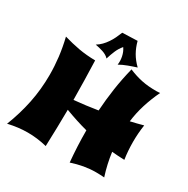

<svg xmlns="http://www.w3.org/2000/svg" viewBox="-210 -1117 1303 1334"><g transform="rotate(30 441.5 -450.0)"><path d="M326.2 18.1Q286.1 8.3 248.3 3.7Q210.4 -1 171.9 -1Q134.3 -1 95.9 3.7Q57.6 8.3 16.1 18.1Q58.1 -88.4 80.6 -198Q103 -307.6 103 -423.8Q103 -494.1 94.5 -565.2Q85.9 -636.2 67.9 -710.9Q100.1 -701.7 131.1 -694.1Q162.1 -686.5 193.6 -680.9Q225.1 -675.3 257.8 -672.4Q290.5 -669.4 326.2 -668.9Q329.1 -589.8 330.6 -512.2Q332 -434.6 333 -356Q381.3 -360.4 427.7 -366.5Q474.1 -372.6 521 -379.9Q526.9 -469.7 540 -559.3Q553.2 -648.9 576.2 -741.2Q604 -729.5 630.1 -721.2Q656.2 -712.9 683.1 -707.3Q710 -701.7 738.8 -699.2Q767.6 -696.8 800.8 -696.8Q807.6 -696.8 814.9 -697.5Q822.3 -698.2 830.1 -698.2Q797.9 -630.9 776.4 -562.5Q754.9 -494.1 746.1 -422.9Q771 -428.2 796.1 -434.8Q821.3 -441.4 847.2 -448.2Q841.8 -413.1 839.4 -379.4Q836.9 -345.7 836.9 -311Q836.9 -276.4 839.4 -241.5Q841.8 -206.5 847.2 -171.9Q820.8 -172.9 795.9 -174.3Q771 -175.8 746.1 -178.2Q752 -132.8 762 -87.9Q772 -43 787.1 3.9Q769 2.4 752.9 1.7Q736.8 1 721.2 1Q695.3 1 671.4 3.2Q647.5 5.4 624 9.5Q600.6 13.7 576.9 19.8Q553.2 25.9 527.8 34.2Q522 -29.3 519 -91.6Q516.1 -153.8 516.1 -217.8Q469.2 -230 423.8 -244.9Q378.4 -259.8 333 -276.9Q332 -203.1 330.6 -129.6Q329.1 -56.2 326.2 18.1ZM606.9 -773.9Q591.8 -769 574.7 -763.4Q557.6 -757.8 540.5 -751.2Q523.4 -744.6 506.8 -737.3Q490.2 -730 476.1 -721.7Q478.5 -736.8 478 -753.2Q477.5 -769.5 474.1 -786.1Q470.7 -802.7 464.4 -818.1Q458 -833.5 448.7 -846.7Q426.3 -820.3 413.1 -789.8Q399.9 -759.3 387.7 -719.7Q378.4 -730.5 365.2 -738Q352.1 -745.6 336.9 -750.7Q321.8 -755.9 305.9 -759.5Q290 -763.2 274.9 -766.1Q296.4 -779.3 314 -797.1Q331.5 -814.9 345.9 -836.2Q360.4 -857.4 371.8 -881.1Q383.3 -904.8 393.1 -929.7L513.7 -934.1Q525.9 -887.2 548.1 -848.1Q570.3 -809.1 606.9 -773.9Z"/></g></svg>

Font: Shojumaru
Style: Regular
Weight: 400
Version: Version 1.001